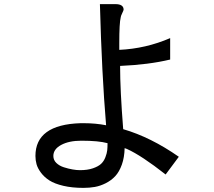

<svg xmlns="http://www.w3.org/2000/svg" viewBox="-20 -758 1040 932"><path d="M580 -711Q580 -708 573 -693.5Q566 -679 566 -674Q559 -646 559 -548V-516Q688 -522 806 -573V-469Q702 -444 563 -438Q563 -321 578 -131Q712 -92 848 3L784 89Q667 -3 596 -35L585 -39Q584 6 571.5 41Q559 76 539.5 97Q520 118 493 131.5Q466 145 440 149.5Q414 154 385 154Q330 154 287.5 144Q245 134 220 118Q195 102 179 80.5Q163 59 157.5 39.5Q152 20 152 -1Q152 -153 371 -160H387Q444 -160 495 -150Q474 -400 465 -738H540Q580 -738 580 -711ZM239 -1Q239 19 253.5 33Q268 47 290 54Q312 61 332 64.5Q352 68 368 68Q405 68 431 59Q457 50 470.5 37.5Q484 25 491.5 5.5Q499 -14 500.5 -28.5Q502 -43 502 -63Q458 -75 375 -75Q315 -75 277 -54.5Q239 -34 239 -1Z"/></svg>

Font: cwTeXHei
Style: Medium
Weight: 500
Version: Version 1.17